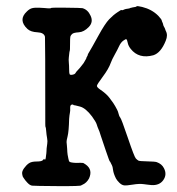

<svg xmlns="http://www.w3.org/2000/svg" viewBox="-20 -594 587 636"><path d="M126 -68 128 -65Q131 -65 131.5 -70.5Q132 -76 132.5 -78.5Q133 -81 133.5 -86Q134 -91 134 -93Q134 -95 134.5 -102.5Q135 -110 136.5 -118Q138 -126 136 -136.5Q134 -147 133 -160Q132 -173 131 -173Q130 -173 130 -184Q130 -467 129 -472Q126 -486 104 -487Q82 -488 71 -498Q39 -528 69 -556Q77 -564 85 -566.5Q93 -569 109 -568.5Q125 -568 126 -567.5Q127 -567 138 -566.5Q149 -566 149 -567.5Q149 -569 198 -568.5Q247 -568 253 -567Q271 -562 280 -542Q290 -521 274 -504.5Q258 -488 241 -487Q224 -486 219 -481.5Q214 -477 213 -472.5Q212 -468 212 -447Q212 -426 211 -425Q210 -424 209.5 -417.5Q209 -411 208 -404Q207 -397 208 -386.5Q209 -376 209 -364Q209 -352 210.5 -348.5Q212 -345 220 -346.5Q228 -348 230 -352Q232 -356 238 -362Q244 -368 250 -376Q256 -384 257 -385Q258 -386 260.5 -391Q263 -396 264.5 -398Q266 -400 266 -401.5Q266 -403 268.5 -407Q271 -411 270.5 -412Q270 -413 276.5 -423.5Q283 -434 305.5 -475Q328 -516 341.5 -530Q355 -544 368.5 -553Q382 -562 382 -561Q384 -559 388 -561Q392 -563 394 -563.5Q396 -564 398.5 -564.5Q401 -565 405 -565.5Q409 -566 410.5 -567Q412 -568 415.5 -568.5Q419 -569 419.5 -569.5Q420 -570 425.5 -570.5Q431 -571 432.5 -573Q434 -575 451 -571Q483 -563 504 -542Q515 -530 515.5 -527Q516 -524 518 -520Q520 -516 520.5 -512.5Q521 -509 523.5 -505Q526 -501 527 -497.5Q528 -494 529 -492Q537 -478 529 -459Q513 -419 488 -411Q440 -398 413 -432Q405 -442 403 -452.5Q401 -463 398.5 -464Q396 -465 388 -459Q380 -453 374.5 -441Q369 -429 360 -413Q351 -397 347 -386Q340 -366 320.5 -340Q301 -314 301 -309.5Q301 -305 311 -298Q333 -283 342.5 -270Q352 -257 355 -253Q358 -249 361.5 -242.5Q365 -236 368 -230.5Q371 -225 373 -216.5Q375 -208 378 -205Q382 -201 403.5 -137.5Q425 -74 430 -69Q435 -64 438.5 -62Q442 -60 467.5 -59.5Q493 -59 499 -57Q516 -51 523 -37Q534 -16 521 2.5Q508 21 481 19Q475 18 467.5 17.5Q460 17 456 16Q441 14 420 17.5Q399 21 391 20Q383 19 375 11Q367 3 364 -3Q356 -19 354.5 -31Q353 -43 351 -46Q349 -49 347 -54Q345 -59 344 -59Q343 -58 330 -96.5Q317 -135 313.5 -145.5Q310 -156 309.5 -158Q309 -160 306 -166.5Q303 -173 300.5 -181.5Q298 -190 285 -208Q264 -236 245 -241Q226 -246 225.5 -245.5Q225 -245 224 -246Q221 -249 216.5 -247Q212 -245 212.5 -236Q213 -227 211.5 -220Q210 -213 209 -200Q208 -159 204 -143Q200 -127 200.5 -123.5Q201 -120 201.5 -113Q202 -106 202.5 -100.5Q203 -95 203 -90.5Q203 -86 204 -81.5Q205 -77 206.5 -68.5Q208 -60 210.5 -58Q213 -56 223 -55Q233 -54 239.5 -54.5Q246 -55 250 -54.5Q254 -54 254.5 -54.5Q255 -55 264 -49Q288 -32 275 -3Q267 12 253 18Q249 20 249 20Q249 23 171.5 22.5Q94 22 86.5 21Q79 20 71 11.5Q63 3 60 -2Q57 -7 56 -8Q55 -9 53.5 -17.5Q52 -26 59.5 -36.5Q67 -47 75.5 -53Q84 -59 101 -59Q118 -59 122 -63.5Q126 -68 126 -68Z"/></svg>

Font: TT2020 Style E
Style: Regular
Weight: 400
Version: Version 00.2